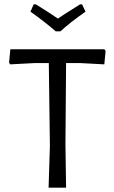

<svg xmlns="http://www.w3.org/2000/svg" viewBox="-20 -869 530 889"><path d="M469 -633 463 -571 351 -577H286L283 -200L286 0H205L211 -193L206 -577H141L27 -571L22 -579L28 -641H463ZM376 -815Q303 -764 260 -724H238Q186 -769 121 -815L136 -849H146Q209 -810 248 -783Q274 -801 351 -849H360Z"/></svg>

Font: Alegreya Sans
Style: Regular
Weight: 400
Designer: Juan Pablo del Peral
Foundry: Huerta Tipografica
Version: Version 2.008; ttfautohint (v1.6)